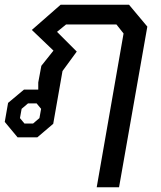

<svg xmlns="http://www.w3.org/2000/svg" viewBox="-27 -578 677 808"><path d="M493 -437 463 -475H251L213 -444L296 -361L236 -279L197 -57L130 0H47L-7 -65L7 -145L74 -201H134V-231L147 -301L198 -365L107 -452L228 -558H516L593 -466L474 210H380ZM112 -58 139 -81 146 -120 127 -143H91L64 -120L57 -81L76 -58Z"/></svg>

Font: Chakra Petch Medium
Style: Italic
Weight: 500
Italic angle: -10°
Designer: Katatrad Aksorn Co.,Ltd.
Foundry: Cadson Demak Co.,Ltd.
Version: Version 1.000; ttfautohint (v1.6)